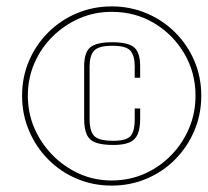

<svg xmlns="http://www.w3.org/2000/svg" viewBox="-20 -611 649 600"><path d="M329 -31Q271 -31 220 -52.5Q169 -74 130.5 -113Q92 -152 70.5 -203Q49 -254 49 -312Q49 -370 70.5 -420.5Q92 -471 130.5 -509.5Q169 -548 220 -569.5Q271 -591 329 -591Q387 -591 438 -569.5Q489 -548 527.5 -509.5Q566 -471 587.5 -420.5Q609 -370 609 -312Q609 -254 587.5 -203Q566 -152 527.5 -113Q489 -74 438 -52.5Q387 -31 329 -31ZM329 -47Q384 -47 431.5 -68Q479 -89 515 -126Q551 -163 571 -210.5Q591 -258 591 -312Q591 -384 556 -443.5Q521 -503 462 -538.5Q403 -574 329 -574Q275 -574 228 -553.5Q181 -533 144.5 -497Q108 -461 87.5 -413.5Q67 -366 67 -312Q67 -258 87.5 -210.5Q108 -163 144.5 -126Q181 -89 228 -68Q275 -47 329 -47ZM335 -158Q300 -158 280 -165Q260 -172 251.5 -190Q243 -208 243 -240V-404Q243 -447 262 -463Q281 -479 331 -479Q380 -479 399 -463Q418 -447 418 -404V-368H401V-404Q401 -437 387.5 -452.5Q374 -468 331 -468Q288 -468 274 -452.5Q260 -437 260 -404V-239Q260 -201 274.5 -186Q289 -171 334 -171Q374 -171 387.5 -185.5Q401 -200 401 -239V-272H418V-240Q418 -209 410 -191Q402 -173 383.5 -165.5Q365 -158 335 -158Z"/></svg>

Font: Alumni Sans Thin
Style: Regular
Weight: 100
Designer: Robert E. Leuschke
Foundry: Robert E. Leuschke
Version: Version 1.018